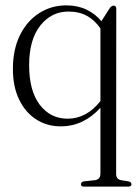

<svg xmlns="http://www.w3.org/2000/svg" viewBox="-20 -460 510 715"><path d="M293 235Q281.5 235 281.5 226Q281.5 218 291.5 215.5L333.5 211Q354 208 354 187V-59Q325.5 -26.5 288 -8Q250.5 10.5 206 10.5Q154 10.5 113.8 -16Q73.5 -42.5 50.8 -90.2Q28 -138 28 -203Q28 -275.5 54.2 -328.8Q80.5 -382 125.8 -411Q171 -440 227 -440Q269.5 -440 302.5 -424Q335.5 -408 357.5 -381L388.5 -429.5Q395.5 -439 403.5 -439Q413 -439 413 -427L412.5 187.5Q412.5 208 431 211L459.5 215.5Q469.5 218.5 469.5 226Q469.5 235 458 235ZM88.5 -217Q88.5 -122 128 -70Q167.5 -18 232 -18Q302 -18 354 -83.5V-354Q333.5 -384.5 304 -400.8Q274.5 -417 235 -417Q171.5 -417 130 -364.8Q88.5 -312.5 88.5 -217Z"/></svg>

Font: Fraunces 144pt Soft Light
Style: Regular
Weight: 300
Version: Version 1.000;[0bf87f6ff]